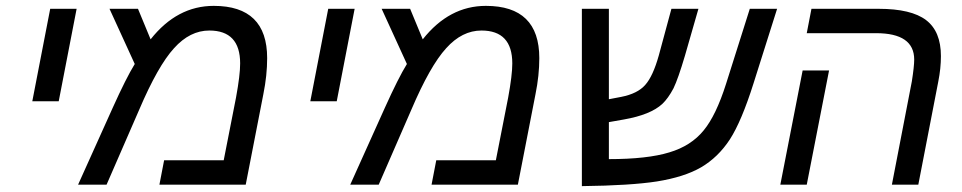

<svg xmlns="http://www.w3.org/2000/svg" viewBox="-20 -629 3278 654"><path d="M90 -284 151 -599H241L180 -284Z M708 -609Q890 -609 890 -431Q890 -372 877 -308L817 0H523L539 -83H742L784 -297Q798 -373 798 -413Q798 -525 693 -525Q627 -525 573 -465Q518 -405 454 -255L343 0H246L364 -262Q410 -364 439 -411L353 -599H450L493 -495Q583 -609 708 -609Z M1037 -284 1098 -599H1188L1127 -284Z M1635 -609Q1817 -609 1817 -431Q1817 -372 1804 -308L1744 0H1450L1466 -83H1669L1711 -297Q1725 -373 1725 -413Q1725 -525 1620 -525Q1554 -525 1500 -465Q1445 -405 1381 -255L1270 0H1173L1291 -262Q1337 -364 1366 -411L1280 -599H1377L1420 -495Q1510 -609 1635 -609Z M2224 -440 2267 -599H2359L2313 -439Q2290 -361 2274 -328Q2256 -294 2236 -275Q2196 -238 2105 -222L2054 -213V-87Q2185 -87 2260 -110Q2334 -132 2377 -185Q2419 -236 2453 -343L2534 -599H2627L2547 -346Q2506 -216 2466 -154Q2426 -93 2368 -59Q2311 -26 2218 -11Q2128 3 1962 5V-599H2054V-291L2096 -299Q2152 -310 2178 -340Q2204 -369 2224 -440Z M2804 -389 2728 0H2638L2714 -389ZM3108 0H3018L3086 -352Q3094 -403 3094 -426Q3094 -516 2964 -516H2728L2744 -599H2973Q3084 -599 3134.5 -560.5Q3185 -522 3185 -438Q3185 -396 3176 -351Z"/></svg>

Font: Libra Sans
Style: Italic
Weight: 400
Italic angle: -12°
Foundry: Context Ltd
Version: Version 1.002